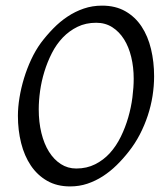

<svg xmlns="http://www.w3.org/2000/svg" viewBox="-20 -650 585 685"><path d="M457 -369.1Q457 -410.2 448.2 -446.5Q439.5 -482.9 422.4 -510Q405.3 -537.1 380.4 -553Q355.5 -568.8 323.2 -568.8Q286.1 -568.8 256.6 -554.4Q227.1 -540 204.1 -516.1Q181.2 -492.2 165 -460.4Q148.9 -428.7 138.4 -394.5Q127.9 -360.4 123 -325.4Q118.2 -290.5 118.2 -259.8Q118.2 -214.4 127.7 -175.5Q137.2 -136.7 154.8 -108.6Q172.4 -80.6 197 -64.7Q221.7 -48.8 252 -48.8Q289.6 -48.8 319.6 -64Q349.6 -79.1 372.3 -104.2Q395 -129.4 411.1 -162.4Q427.2 -195.3 437.5 -231Q447.8 -266.6 452.4 -302.5Q457 -338.4 457 -369.1ZM529.8 -377.9Q529.8 -343.3 524.2 -307.6Q518.6 -272 507.1 -237.3Q495.6 -202.6 478.8 -170.2Q461.9 -137.7 439.9 -109.9Q419.4 -83.5 396.2 -60.8Q373 -38.1 346.9 -21.2Q320.8 -4.4 291.7 5.4Q262.7 15.1 230 15.1Q183.1 15.1 148.2 -4.9Q113.3 -24.9 90.1 -59.3Q66.9 -93.8 55.4 -139.6Q43.9 -185.5 43.9 -236.8Q43.9 -267.6 49.6 -302Q55.2 -336.4 65.7 -370.8Q76.2 -405.3 91.3 -437.7Q106.4 -470.2 126 -497.1Q146.5 -524.4 170.2 -548.6Q193.8 -572.8 220.9 -590.8Q248 -608.9 278.8 -619.4Q309.6 -629.9 344.2 -629.9Q392.1 -629.9 427.2 -609.9Q462.4 -589.8 485.1 -555.4Q507.8 -521 518.8 -475.1Q529.8 -429.2 529.8 -377.9Z"/></svg>

Font: Gentium Plus Eur
Style: Italic
Weight: 400
Italic angle: -8°
Designer: J. Victor Gaultney, Annie Olsen, Iska Routamaa, Becca Hirsbrunner
Foundry: SIL International
Version: Version 5.000